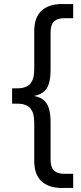

<svg xmlns="http://www.w3.org/2000/svg" viewBox="-20 -772 403 952"><path d="M286.8 160Q221.3 160 185.6 126.6Q149.8 93.2 149.8 27V-163.6Q149.8 -212.6 130.1 -235.3Q110.4 -258 65 -258H40V-334H65Q110.4 -334 130.1 -356.8Q149.8 -379.6 149.8 -428.4V-619Q149.8 -685.2 185.6 -718.6Q221.3 -752 286.8 -752H342.9V-681.7H298Q264.5 -681.7 247.6 -665.4Q230.8 -649 230.8 -611.9V-427.6Q230.8 -384.6 222 -356.1Q213.1 -327.7 190.6 -312.3Q168 -297 126 -293V-299Q168 -296 190.6 -280.2Q213.1 -264.3 222 -235.9Q230.8 -207.4 230.8 -164.4V19.9Q230.8 56.9 247.6 73.3Q264.5 89.7 298 89.7H342.9V160Z"/></svg>

Font: TikTok Sans Light
Style: Regular
Weight: 300
Version: Version 4.000